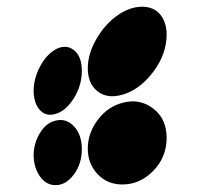

<svg xmlns="http://www.w3.org/2000/svg" viewBox="-20 -537 595 566"><path d="M79.1 -78.1Q80.1 -41.5 98.1 -16.4Q116.2 8.8 144 8.8Q174.3 8.8 197.8 -22.7Q221.2 -54.2 221.2 -97.2Q221.2 -140.1 197.8 -164.8Q174.3 -189.5 143.1 -181.2Q115.7 -174.8 97.4 -144.3Q79.1 -113.8 79.1 -78.1ZM79.1 -268.1Q80.1 -231.4 97.9 -212.2Q115.7 -192.9 144 -201.2Q174.8 -210.4 198 -247.8Q221.2 -285.2 221.2 -328.1Q221.2 -371.6 197.5 -389.6Q173.8 -407.7 143.1 -391.1Q115.2 -374.5 97.2 -339.4Q79.1 -304.2 79.1 -268.1ZM340.8 6.8Q392.6 6.8 431.9 -33.4Q471.2 -73.7 471.2 -130.9Q471.2 -187 431.4 -217.3Q391.6 -247.6 340.8 -233.9Q296.9 -222.2 267.8 -183.1Q238.8 -144 238.8 -99.1Q238.8 -54.2 267.6 -23.7Q296.4 6.8 340.8 6.8ZM238.8 -335.9Q238.8 -290.5 267.6 -267.8Q296.4 -245.1 340.8 -257.8Q392.6 -272.9 431.9 -325.4Q471.2 -377.9 471.2 -435.1Q471.2 -462.9 460.2 -482.7Q449.2 -502.4 431.2 -510.7Q413.1 -519 389.4 -516.8Q365.7 -514.6 340.8 -501Q296.9 -475.6 267.8 -428.2Q238.8 -380.9 238.8 -335.9Z"/></svg>

Font: Gruenseis Font Medium
Style: Regular
Weight: 500
Designer: Jeremy Tribby
Foundry: Tribby Type
Version: Version 1.408;Glyphs 3.1.2 (3151)